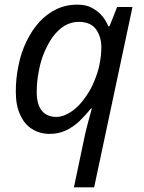

<svg xmlns="http://www.w3.org/2000/svg" viewBox="-20 -566 619 826"><path d="M298 240 346 12C348 3 351 -8 354 -21C357 -34 361 -47 365 -62C369 -76 372 -88 375 -99H371C356 -80 339 -62 322 -45C304 -28 285 -15 264 -5C243 5 219 10 194 10C165 10 140 3 118 -11C96 -24 79 -45 67 -72C54 -99 48 -132 48 -173C48 -212 52 -249 60 -286C67 -323 79 -357 94 -388C109 -419 127 -447 149 -471C170 -494 195 -513 222 -526C249 -539 279 -546 312 -546C336 -546 357 -542 374 -533C391 -524 406 -513 418 -499C430 -485 439 -470 446 -453H451L484 -536H550L385 240H298ZM223 -63C238 -63 253 -67 268 -75C283 -82 298 -93 313 -107C327 -120 340 -137 353 -156C366 -175 377 -195 386 -218C395 -240 403 -263 408 -288C413 -313 416 -338 416 -364C416 -393 408 -419 393 -440C378 -461 353 -472 318 -472C297 -472 277 -466 259 -456C240 -445 224 -429 209 -410C194 -390 182 -367 171 -342C160 -316 152 -289 147 -260C141 -231 138 -201 138 -171C138 -135 145 -108 160 -90C174 -72 195 -63 223 -63Z"/></svg>

Font: NameLogos Sans
Style: Italic
Weight: 500
Version: Version 0.1